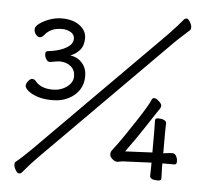

<svg xmlns="http://www.w3.org/2000/svg" viewBox="-60 -906 1121 1057"><g transform="rotate(5 500.0 -378.0)"><path d="M645 -29 617 -24Q603 -24 589 -36.5Q575 -49 575 -62.5Q575 -76 582.5 -85Q590 -94 617.5 -132Q645 -170 705.5 -262Q766 -354 777 -384Q780 -391 790 -391Q800 -391 815.5 -377Q831 -363 831 -353.5Q831 -344 826 -336L812 -316Q803 -302 755.5 -230Q708 -158 655 -85L805 -92V-206L804 -270Q804 -282 822 -282Q840 -282 853 -276Q866 -270 866 -259L865 -206V-93Q902 -98 915.5 -98Q929 -98 936.5 -84Q944 -70 944 -53.5Q944 -37 931 -37H865V-15L867 47Q867 59 848 59Q804 59 804 37L805 -16V-36ZM252 -547Q240 -547 200 -539Q187 -539 178.5 -552.5Q170 -566 170 -581.5Q170 -597 185 -598Q264 -607 302 -640Q320 -656 320 -678.5Q320 -701 299 -713.5Q278 -726 250 -726Q188 -726 156 -685Q144 -670 132 -670Q120 -670 110 -683Q100 -696 100 -711.5Q100 -727 122 -743.5Q144 -760 177.5 -772Q211 -784 245 -784Q306 -784 343.5 -756Q381 -728 381 -686Q381 -644 359 -619.5Q337 -595 308 -585Q350 -579 375 -550Q400 -521 400 -478Q400 -435 379 -402.5Q358 -370 319.5 -350.5Q281 -331 231.5 -331Q182 -331 148.5 -342.5Q115 -354 96.5 -369.5Q78 -385 78 -397.5Q78 -410 89.5 -424Q101 -438 111 -438Q121 -438 129 -430Q161 -389 227 -389Q273 -389 306 -413.5Q339 -438 339 -472.5Q339 -507 314.5 -527Q290 -547 252 -547ZM180 -10Q141 29 98 81Q92 87 83 87Q74 87 64 70Q54 53 54 41Q54 29 59 25Q94 -3 141 -50L832 -745Q892 -808 914 -836Q920 -843 929 -843Q938 -843 948 -826Q958 -809 958 -797Q958 -785 953 -781Q935 -764 913 -744.5Q891 -725 871 -705Z"/></g></svg>

Font: LXGW WenKai
Style: Regular
Weight: 400
Designer: LXGW / Fontworks Inc.
Foundry: LXGW / Fontworks Inc.
Version: Version 1.520; June 14, 2025